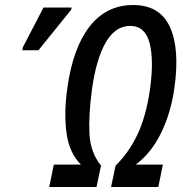

<svg xmlns="http://www.w3.org/2000/svg" viewBox="-20 -744 729 764"><path d="M176 0 194 -89H302Q255 -136 244.5 -216Q234 -296 248 -394Q270 -553 336.5 -638.5Q403 -724 510 -724Q616 -724 656 -637Q696 -550 674 -394Q660 -295 621 -215Q582 -135 520 -89H628L610 0H422L440 -85Q494 -138 528 -211Q562 -284 577 -390Q593 -506 575 -573.5Q557 -641 498 -641Q439 -641 401 -575.5Q363 -510 346 -389Q332 -284 336 -210.5Q340 -137 382 -85L364 0ZM69 -544 71 -556 153 -714H265L263 -705L133 -544Z"/></svg>

Font: Noto Sans ExtraCondensed Medium
Style: Italic
Weight: 500
Width: 2
Italic angle: -12°
Designer: Monotype Design Team
Foundry: Monotype Imaging Inc.
Version: Version 2.013; ttfautohint (v1.8.4.7-5d5b)